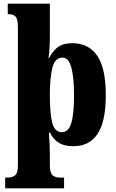

<svg xmlns="http://www.w3.org/2000/svg" viewBox="-20 -780 630 1040"><path d="M8 240V182H21Q46 182 61.5 170Q77 158 77 117V-631Q77 -678 64 -690.5Q51 -703 29 -703H22V-760H250V-575Q250 -549 248 -517Q246 -485 243 -466H246Q265 -503 293 -524.5Q321 -546 372 -546Q460 -546 506.5 -478.5Q553 -411 553 -265Q553 -120 508 -54Q463 12 378 12Q328 12 298.5 -6.5Q269 -25 250 -62H245Q247 -40 248.5 -6.5Q250 27 250 60V114Q250 157 265 169.5Q280 182 304 182H327V240ZM316 -64Q351 -64 366 -113Q381 -162 381 -263Q381 -360 366.5 -414Q352 -468 319 -468Q278 -468 264 -414Q250 -360 250 -265Q250 -162 263.5 -113Q277 -64 316 -64Z"/></svg>

Font: Noto Serif Hebrew Condensed Black
Style: Regular
Weight: 900
Width: 3
Designer: Monotype Design Team
Foundry: Monotype Imaging Inc.
Version: Version 2.004; ttfautohint (v1.8.4.7-5d5b)